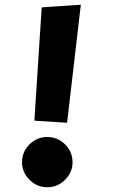

<svg xmlns="http://www.w3.org/2000/svg" viewBox="-20 -667 491 810"><path d="M179 123Q136 123 104.5 91.5Q73 60 73 18Q73 -27 104.5 -58Q136 -89 179 -89Q223 -89 254.5 -58Q286 -27 286 18Q286 60 254.5 91.5Q223 123 179 123ZM156 -636 321 -647 263 -149 125 -158Z"/></svg>

Font: KN Bobohei
Style: Bold
Weight: 700
Designer: Kingnam Type Foundry
Version: Version 1.710;March 18, 2023